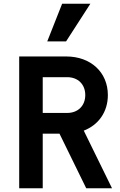

<svg xmlns="http://www.w3.org/2000/svg" viewBox="-20 -1000 640 1020"><path d="M207 -400V-590H337C394 -590 433 -552 433 -495C433 -438 394 -400 337 -400ZM82 0H207V-290H296L438 0H575L425 -306C503 -336 553 -405 553 -495C553 -616 462 -700 332 -700H82ZM460 -980H310L231 -780H331Z"/></svg>

Font: CommitMono
Style: Bold
Weight: 700
Monospace: yes
Designer: Eigil Nikolajsen
Foundry: Eigil Nikolajsen
Version: Version 1.143